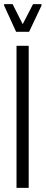

<svg xmlns="http://www.w3.org/2000/svg" viewBox="-29 -910 221 930"><path d="M51 0V-688H110V0ZM49 -756 -9 -883V-890H32L81 -793L131 -890H172V-883L112 -756Z"/></svg>

Font: Saira UltraCondensed
Style: Regular
Weight: 400
Width: 1
Designer: Hector Gatti with collaboration of the Omnibus-Type team
Foundry: Omnibus-Type
Version: Version 1.101